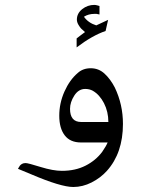

<svg xmlns="http://www.w3.org/2000/svg" viewBox="-20 -581 575 783"><path d="M293.5 -501Q293.5 -526.4 315.2 -543.7Q336.9 -561 364.7 -561Q370.1 -561 376.7 -559.1Q383.3 -557.1 385.7 -556.6V-522L373.5 -524.4H364.7Q340.8 -524.4 322.3 -512.7Q339.8 -487.8 372.6 -477.5L420.9 -500L410.6 -454.6Q356.9 -436.5 292.5 -387.7V-424.3Q296.9 -427.2 309.3 -437.3Q321.8 -447.3 326.7 -450.2Q315.9 -459.5 311.3 -464.1Q306.6 -468.8 300 -479.7Q293.5 -490.7 293.5 -501ZM265.6 -137.2Q265.6 -83.5 311 -83.5H421.9Q421.9 -125.5 404.1 -160.2Q386.2 -194.8 358.4 -210.9Q344.7 -218.3 327.6 -218.3Q300.3 -218.3 283 -191.2Q265.6 -164.1 265.6 -137.2ZM232.4 115.7Q287.1 115.7 328.6 94.7Q370.1 73.7 396.5 38.6Q413.1 14.6 418.9 0H310.1Q266.1 0 243.9 -29.1Q221.7 -58.1 221.7 -109.1Q221.7 -160.2 242.9 -207.8Q264.2 -255.4 296.9 -283.2Q317.9 -302.7 350.1 -302.7Q382.3 -302.7 406.2 -280.8Q430.2 -258.8 448.2 -224.1Q481.4 -154.8 481.4 -75.7Q481.4 43 416 115.7Q390.1 144.5 353.5 163.1Q316.9 181.6 278.8 181.6Q228.5 181.6 107.4 129.9Q67.4 112.8 53.2 107.4Q58.1 98.6 60.8 95Q63.5 91.3 69.3 87.6Q75.2 84 84.7 84Q94.2 84 145.3 99.9Q196.3 115.7 232.4 115.7Z"/></svg>

Font: VizhehAzad
Style: Regular
Weight: 400
Designer: damoon khanjanzadeh
Foundry: http://font-store.ir
Version: Version:0.0.3;RFB:1.2.5;Building:2016-04-04 21:25:54.909891